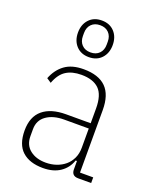

<svg xmlns="http://www.w3.org/2000/svg" viewBox="-147 -861 765 956"><g transform="rotate(20 236.0 -383.5)"><path d="M382 0Q347 0 347 -35V-79H340Q326 -37 290 -12.5Q254 12 199 12Q128 12 89 -23.5Q50 -59 50 -133Q50 -206 93.5 -242.5Q137 -279 217 -279H347V-357Q347 -429 315.5 -459.5Q284 -490 222 -490Q173 -490 141 -469.5Q109 -449 91 -400L67 -416Q86 -465 123.5 -492.5Q161 -520 223 -520Q302 -520 341.5 -481Q381 -442 381 -361V-30H451V0ZM203 -18Q233 -18 259 -27Q285 -36 304.5 -52.5Q324 -69 335.5 -93.5Q347 -118 347 -150V-251H217Q159 -251 123 -225.5Q87 -200 87 -153V-116Q87 -69 119.5 -43.5Q152 -18 203 -18ZM225 -585Q183 -585 158 -612Q133 -639 133 -682Q133 -725 158 -752Q183 -779 225 -779Q267 -779 292 -752Q317 -725 317 -682Q317 -639 292 -612Q267 -585 225 -585ZM225 -610Q254 -610 271 -627.5Q288 -645 288 -674V-690Q288 -719 271 -736.5Q254 -754 225 -754Q196 -754 179 -736.5Q162 -719 162 -690V-674Q162 -645 179 -627.5Q196 -610 225 -610Z"/></g></svg>

Font: IBM Plex Sans Cond ExtLt
Style: Regular
Weight: 200
Width: 3
Designer: Mike Abbink, Paul van der Laan, Pieter van Rosmalen
Foundry: Bold Monday
Version: Version 1.3